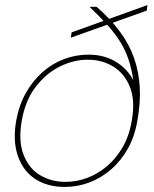

<svg xmlns="http://www.w3.org/2000/svg" viewBox="-20 -727 608 759"><path d="M236 12Q168 12 120 -19Q72 -50 51 -109.5Q30 -169 44 -250Q55 -311 82 -359Q109 -407 147 -441Q185 -475 232 -493Q279 -511 330 -511Q390 -511 436 -484Q482 -457 507 -410Q500 -456 488 -492Q476 -528 456 -560.5Q436 -593 406 -626.5Q376 -660 334 -700H362Q417 -652 454 -602Q491 -552 510 -497.5Q529 -443 532.5 -382Q536 -321 523 -250Q513 -189 486 -140.5Q459 -92 420 -58Q381 -24 334 -6Q287 12 236 12ZM239 -8Q281 -8 322.5 -23Q364 -38 401 -68.5Q438 -99 464.5 -144.5Q491 -190 501 -250Q515 -330 493.5 -383.5Q472 -437 427.5 -464Q383 -491 327 -491Q271 -491 216.5 -464Q162 -437 121 -383.5Q80 -330 66 -250Q52 -170 73 -115.5Q94 -61 138.5 -34.5Q183 -8 239 -8ZM260 -578 263 -599 563 -707 560 -685Z"/></svg>

Font: DM Sans 18pt Thin
Style: Italic
Weight: 250
Italic angle: -10°
Designer: Colophon Foundry, Jonny Pinhorn
Foundry: Colophon Foundry
Version: Version 4.004;gftools[0.9.30]